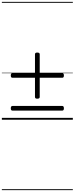

<svg xmlns="http://www.w3.org/2000/svg" viewBox="-20 -1287 803 2064"><path d="M380 -226Q368 -226 362 -230.5Q356 -235 356 -245V-703Q356 -713 362 -717.5Q368 -722 380 -722Q394 -722 400.5 -717.5Q407 -713 407 -703V-245Q407 -235 400.5 -230.5Q394 -226 380 -226ZM114 -98Q105 -98 100.5 -104Q96 -110 96 -122Q96 -148 114 -148H649Q658 -148 662.5 -141.5Q667 -135 667 -122Q667 -98 649 -98ZM114 -451Q105 -451 100.5 -457Q96 -463 96 -475Q96 -501 114 -501H649Q658 -501 662.5 -494.5Q667 -488 667 -475Q667 -451 649 -451ZM0 747H763V757H0ZM0 -20H763V0H0ZM0 -505H763V-500H0ZM0 -1267H763V-1257H0Z"/></svg>

Font: Playwrite VN Guides
Style: Regular
Weight: 400
Designer: Veronika Burian, José Scaglione
Foundry: TypeTogether
Version: Version 1.003